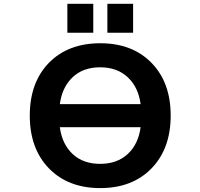

<svg xmlns="http://www.w3.org/2000/svg" viewBox="-20 -966 1040 998"><path d="M291 -424.8H710.9Q699.2 -512.7 644 -564.5Q588.9 -616.2 500.5 -616.2Q412.1 -616.2 357.4 -564.5Q302.7 -512.7 291 -424.8ZM291 -304.7Q302.7 -216.8 357.4 -165.5Q412.1 -114.3 500.5 -114.3Q588.9 -114.3 644 -165.5Q699.2 -216.8 710.9 -304.7ZM234.4 -639.6Q334 -741.2 501 -741.2Q668 -741.2 767.6 -639.2Q867.2 -537.1 867.2 -365.2Q867.2 -193.4 767.6 -90.8Q668 11.7 501 11.7Q334 11.7 234.4 -90.8Q134.8 -193.4 134.8 -365.2Q134.8 -537.1 234.4 -639.6ZM330.1 -795.9V-946.3H464.8V-795.9ZM538.1 -795.9V-946.3H671.9V-795.9Z"/></svg>

Font: GenEi Gothic M Regular
Style: Bold
Weight: 700
Designer: o_tamon (Modified); [Source Han Sans]
Ryoko NISHIZUKA  (kana & ideographs); Paul D. Hunt (Latin, Greek & Cyrillic); Wenl
Version: Version 1.1a;Original Version 1.004